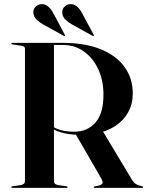

<svg xmlns="http://www.w3.org/2000/svg" viewBox="-20 -907 712 927"><path d="M621 -455.5Q621 -405 598.5 -364.5Q576 -324 535.2 -297.8Q494.5 -271.5 438.5 -261.5Q428.5 -260 417.8 -258.8Q407 -257.5 396 -256.8Q385 -256 373 -256Q334 -256 304.8 -261Q275.5 -266 253.2 -275.5Q231 -285 212.5 -299.5L217.5 -308Q234.5 -294 253.2 -286Q272 -278 293 -274.5Q314 -271 337 -271Q401.5 -271 440.5 -314.8Q479.5 -358.5 479.5 -449.5Q479.5 -519 454 -573.5Q428.5 -628 384.2 -659Q340 -690 284.5 -690H240.5V-34Q240.5 -24.5 245 -20Q249.5 -15.5 260 -13.5L300.5 -7.5Q303.5 -7 305 -6.2Q306.5 -5.5 306.5 -3.5Q306.5 0 301.5 0H39.5Q37 0 35.8 -1Q34.5 -2 34.5 -3.5Q34.5 -6.5 40.5 -7.5L81 -13.5Q91 -15.5 95.8 -20Q100.5 -24.5 100.5 -34V-672.5Q100.5 -678.5 95.8 -681.8Q91 -685 81 -686.5L40.5 -692.5Q34.5 -693.5 34.5 -696.5Q34.5 -698 35.8 -699Q37 -700 39.5 -700H284Q389.5 -700 465 -669.8Q540.5 -639.5 580.8 -584.5Q621 -529.5 621 -455.5ZM342 -265 472.5 -280 616.5 -40Q627 -23 638.8 -17Q650.5 -11 665.5 -7.5Q669 -6.5 670.2 -6Q671.5 -5.5 671.5 -3.5Q671.5 -2 670.2 -1Q669 0 666.5 0H437.5Q432.5 0 432.5 -3.5Q432.5 -5.5 434 -5.8Q435.5 -6 438.5 -7.5L459.5 -11.5Q472 -15.5 474.8 -22.8Q477.5 -30 468.5 -46ZM239.5 -839.5 292.5 -739.5Q294 -737.5 294.2 -736Q294.5 -734.5 293.5 -733.5Q293 -733 291.5 -733Q290 -733 288 -734L191 -787.5Q171.5 -798 156.8 -812Q142 -826 141 -847.5Q140.5 -863.5 152.2 -875Q164 -886.5 181 -887Q197.5 -888 212.5 -875.5Q227.5 -863 239.5 -839.5ZM378.5 -839.5 432 -739.5Q433 -737.5 433.2 -736Q433.5 -734.5 432.5 -733.5Q432 -733 430.5 -733Q429 -733 427 -734L330 -787.5Q311 -798 296 -812.2Q281 -826.5 280.5 -847.5Q280 -863.5 291.5 -875Q303 -886.5 320 -887Q337 -888 351.8 -875.5Q366.5 -863 378.5 -839.5Z"/></svg>

Font: Fraunces 120pt SemiBold
Style: Regular
Weight: 600
Version: Version 1.000;[b76b70a41]